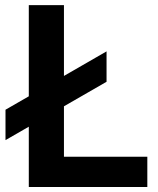

<svg xmlns="http://www.w3.org/2000/svg" viewBox="-20 -748 632 768"><path d="M95.2 0H569.3V-121.1H235.8V-322.8L406.2 -420.9V-542.5L235.8 -444.3V-727.5H95.2V-362.8L2 -309.1V-187.5L95.2 -241.2Z"/></svg>

Font: Raveo Display Display SemiBold
Style: Regular
Weight: 600
Designer: Jakub Foglar, Rasmus Andersson (Inter)
Foundry: Jakubfoglar.com
Version: Version 1.100;Glyphs 3.2.3 (3260)